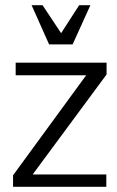

<svg xmlns="http://www.w3.org/2000/svg" viewBox="-20 -715 448 735"><path d="M258 -545H168L101 -695H143L214 -588L283 -695H326ZM40 -427V-475H388V-430L105 -47H387V0H30V-44L310 -427Z"/></svg>

Font: Pavanam
Style: Regular
Weight: 400
Designer: Tharique Azeez
Foundry: Tharique Azeez
Version: Version 1.86; ttfautohint (v1.3) -l 8 -r 50 -G 200 -x 14 -D 